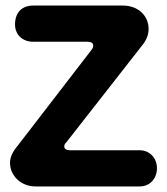

<svg xmlns="http://www.w3.org/2000/svg" viewBox="-20 -670 600 690"><path d="M482 0C518 0 544 -27 544 -66C544 -102 518 -130 482 -130H232C218 -130 211 -135 211 -144C211 -149 213 -154 218 -158L491 -507C506 -525 514 -545 514 -566C514 -615 475 -650 422 -650H99C59 -650 34 -625 34 -582C34 -546 60 -520 99 -520H294C308 -520 315 -515 315 -506C315 -501 313 -496 309 -491L34 -134C25 -122 16 -104 16 -85C16 -38 56 0 107 0Z"/></svg>

Font: Dongle
Style: Bold
Weight: 700
Designer: Yanghee Ryu
Foundry: Yanghee Ryu
Version: Version 2.000